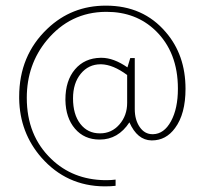

<svg xmlns="http://www.w3.org/2000/svg" viewBox="-20 -483 725 681"><path d="M439 -49Q399 12 334 12H333Q279 12 246 -26.5Q213 -65 212 -128V-130Q212 -197 246 -237Q280 -277 337 -278H340Q383 -278 432 -244L442 -277H458V-96Q458 -58 475.5 -32.5Q493 -7 521 -7H523Q562 -8 586.5 -53Q611 -98 611 -168V-169Q611 -298 531 -375Q462 -441 358 -441H355Q229 -440 146 -340Q75 -254 75 -136Q75 -2 162 81Q238 154 351 156Q353 156 358 156Q375 156 390 154V176Q374 178 353 178H350Q216 177 127 76Q50 -12 48 -133Q48 -135 48 -140Q48 -286 148 -381Q234 -463 355 -463H356Q488 -463 568 -369Q638 -288 638 -168Q638 -79 601 -29Q569 15 519 15H517Q467 14 439 -49ZM431 -217Q381 -254 339 -255H337Q294 -255 266.5 -221.5Q239 -188 239 -134Q239 -77 265 -43.5Q291 -10 334 -10H335Q376 -10 403.5 -41.5Q431 -73 431 -118Z"/></svg>

Font: Tajawal ExtraLight
Style: Regular
Weight: 275
Designer: Boutros Fonts
Foundry: Created by Boutros International 2017
Version: Version 1.700